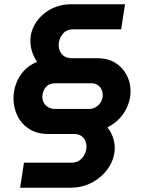

<svg xmlns="http://www.w3.org/2000/svg" viewBox="-20 -720 678 897"><path d="M74 157 92 40H314Q337 40 352.5 28.5Q368 17 376 0Q384 -17 384 -35Q384 -50 378 -63.5Q372 -77 359 -85.5Q346 -94 326 -94H207Q152 -94 115.5 -118Q79 -142 61 -180Q43 -218 43 -260Q43 -295 55 -328.5Q67 -362 91.5 -389Q116 -416 153 -431Q137 -455 129.5 -480Q122 -505 122 -528Q122 -575 147.5 -614Q173 -653 216 -676.5Q259 -700 313 -700H564L546 -583H323Q289 -583 271.5 -559.5Q254 -536 254 -510Q254 -494 260.5 -480Q267 -466 280.5 -457Q294 -448 315 -448H434Q485 -448 519.5 -426Q554 -404 572 -369Q590 -334 590 -294Q590 -262 578 -230Q566 -198 542.5 -171Q519 -144 482 -125Q499 -103 507.5 -78.5Q516 -54 516 -29Q516 18 489 60.5Q462 103 415 130Q368 157 307 157ZM238 -211H396Q414 -211 428.5 -220Q443 -229 451.5 -244Q460 -259 460 -275Q460 -292 453 -304.5Q446 -317 434.5 -324Q423 -331 407 -331H237Q209 -331 193.5 -312Q178 -293 178 -267Q178 -251 185.5 -238.5Q193 -226 206.5 -218.5Q220 -211 238 -211Z"/></svg>

Font: MuseoModerno SemiBold
Style: Italic
Weight: 600
Italic angle: -9°
Designer: Pablo Cosgaya, Héctor Gatti, Marcela Romero, and the Authors of The MuseoModerno Project.
Foundry: Omnibus-Type Team
Version: Version 1.003